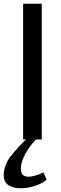

<svg xmlns="http://www.w3.org/2000/svg" viewBox="-40 -748 327 1030"><path d="M1 0ZM184 0H84V-728H184ZM108 -9H161Q121 32 96.5 76Q72 120 72 158Q72 200 113 200Q144 200 193 177L210 215Q194 233 152.5 247.5Q111 262 70 262Q30 262 5 245Q-20 228 -20 191Q-20 170 -13.5 149.5Q-7 129 1.5 113.5Q10 98 29.5 75Q49 52 63.5 36.5Q78 21 108 -9Z"/></svg>

Font: Myanmar Chatu
Style: Regular
Weight: 400
Designer: Danh Hong
Foundry: Google Inc.
Version: Version 2.00 November 20, 2015